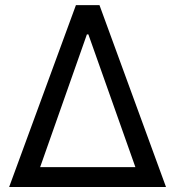

<svg xmlns="http://www.w3.org/2000/svg" viewBox="-20 -748 701 768"><path d="M16.6 0 283.7 -727.5H377.9L644 0ZM140.6 -79.6H521.5L333.5 -610.4H327.6Z"/></svg>

Font: Inter 24pt
Style: Regular
Weight: 400
Designer: Rasmus Andersson
Foundry: rsms
Version: Version 4.001;git-66647c0bb